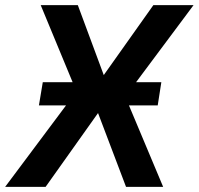

<svg xmlns="http://www.w3.org/2000/svg" viewBox="-48 -725 771 745"><path d="M-28 0 265 -392 264 -333 110 -705H254L356 -430H352L547 -705H703L424 -331L423 -386L585 0H441L331 -290H335L129 0ZM103 -316 118 -406H578L564 -316Z"/></svg>

Font: Nunito Sans 7pt SemiCondensed
Style: Bold Italic
Weight: 700
Width: 4
Italic angle: -9°
Designer: Vernon Adams
Foundry: Vernon Adams
Version: Version 3.101;gftools[0.9.27]